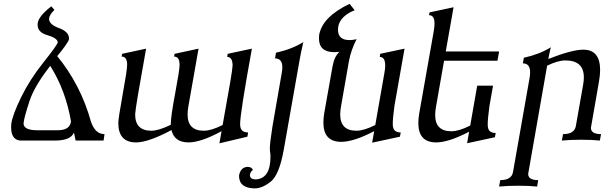

<svg xmlns="http://www.w3.org/2000/svg" viewBox="-20 -746 3259 1019"><path d="M286.6 -54.7Q350.6 -54.7 356.9 -101.6Q327.6 -269 246.6 -396.5Q163.1 -289.6 136.7 -210Q107.4 -121.1 105 -91.3Q105 -54.7 178.2 -54.7ZM529.8 0H381.3L372.6 -42.5Q356 -1.5 276.4 0H86.9Q39.1 -4.9 39.1 -70.3L40 -89.4Q46.4 -135.7 91.8 -229.2Q137.2 -322.8 210.4 -414.6Q283.7 -506.3 286.6 -521.5Q285.2 -543.9 229.5 -560.1Q179.7 -574.7 179.7 -614.3L180.2 -623.5Q185.5 -660.6 252.4 -712.4L269 -693.4Q242.7 -669.4 240.2 -646.5Q240.2 -616.2 293.2 -596.9Q346.2 -577.6 346.2 -542L345.7 -534.7Q335 -510.3 283.7 -448.2Q408.2 -295.9 462.4 -101.6Q484.4 -34.2 534.7 -34.2Z M1144.5 14.6 1155.8 -49.8Q1046.4 9.8 980.5 9.8Q905.3 9.8 890.1 -55.7Q767.1 9.8 702.1 9.8Q607.9 9.8 607.9 -93.3Q607.9 -117.7 631.3 -246.3Q654.8 -375 654.8 -401.9Q654.8 -445.8 625.5 -445.8L628.4 -460.4L755.4 -487.8Q697.3 -167 697.3 -138.7Q697.3 -52.2 783.2 -52.2Q821.3 -52.2 886.2 -83.5Q886.2 -126.5 909.7 -250.7Q933.1 -375 933.1 -401.9Q933.1 -445.8 903.8 -445.8L906.7 -460.4L1033.7 -487.8L979.5 -179.7Q975.6 -157.2 975.6 -138.7Q975.6 -52.2 1061.5 -52.2Q1101.6 -52.2 1161.6 -82.5Q1214.4 -371.6 1214.4 -397.9Q1214.4 -443.4 1186 -443.8L1188.5 -460.4L1316.9 -487.8Q1254.4 -144 1254.4 -87.9Q1254.4 -64.5 1264.4 -54Q1274.4 -43.5 1296.9 -43L1293 -20.5Z M1331.1 253.9Q1248.5 252.4 1248.5 186.5Q1256.3 141.6 1293.9 139.6Q1315.4 139.6 1322.3 155.8Q1309.6 163.6 1306.2 182.6Q1306.2 206.1 1339.4 206.1Q1415.5 200.2 1415.5 85.4Q1415.5 69.8 1413.1 58.1Q1412.1 53.2 1412.1 44.4Q1412.1 12.2 1425.8 -73.7L1475.6 -360.4Q1478.5 -376.5 1478.5 -388.7Q1478.5 -436 1439.5 -436L1444.8 -466.3Q1529.3 -484.9 1589.8 -522.5Q1576.2 -463.4 1570.8 -431.6L1486.3 46.9Q1462.4 181.6 1417.2 217.8Q1372.1 253.9 1331.1 253.9Z M1955.1 11.2 1965.8 -49.8Q1856.9 6.8 1791 6.8Q1696.3 6.8 1696.3 -95.7Q1696.3 -119.1 1701.2 -147.9L1744.6 -392.1Q1753.9 -446.3 1781.7 -471.2Q1767.6 -469.2 1754.9 -469.2Q1672.9 -469.2 1672.9 -542L1673.8 -560.5Q1690.9 -656.7 1835.4 -725.6L1862.3 -691.9Q1784.7 -660.2 1774.9 -603.5L1773.9 -587.4Q1773.9 -533.2 1835.9 -533.2Q1852.1 -533.2 1872.6 -538.1Q1842.3 -479.5 1831.5 -419.4L1789.6 -179.7Q1785.6 -157.2 1785.6 -138.7Q1785.6 -52.2 1871.6 -52.2Q1911.6 -52.2 1971.7 -82.5L2020 -357.9Q2024.4 -381.3 2024.4 -398.4Q2024.4 -443.4 1995.6 -443.8L1998 -460.4L2127 -487.8L2073.7 -186Q2064.5 -119.6 2064.5 -87.9Q2064.5 -64.5 2074.5 -54Q2084.5 -43.5 2106.9 -43L2102.5 -20.5Z M2459 14.2 2469.7 -46.9Q2360.8 9.8 2294.9 9.8Q2200.2 9.8 2200.2 -92.8Q2200.2 -116.2 2205.1 -145L2282.2 -581.5Q2286.1 -604.5 2286.1 -621.6Q2286.1 -665.5 2256.8 -665.5L2259.8 -680.2L2387.2 -707.5L2345.7 -472.7H2628.9L2620.1 -423.8H2336.9L2293.5 -176.8Q2289.6 -154.3 2289.6 -135.7Q2289.6 -49.3 2375.5 -49.3Q2415.5 -49.3 2475.6 -79.6L2512.7 -291.5H2596.7L2577.6 -183.1Q2568.4 -116.7 2568.4 -85Q2568.4 -61.5 2578.4 -51Q2588.4 -40.5 2610.8 -40L2606.4 -17.6Z M2830.6 244.1Q2791 239.7 2731.9 239.7Q2672.9 239.7 2628.9 244.1L2634.8 210Q2694.8 210 2702.6 167.5L2791 -334.5Q2793.5 -350.1 2793.5 -362.3Q2793.5 -409.7 2754.9 -409.7L2760.3 -439.5Q2843.8 -458 2903.3 -495.1Q2892.6 -448.7 2890.1 -433.1Q3016.1 -482.4 3075.7 -482.4Q3165 -482.4 3165 -374.5Q3165 -346.7 3158.7 -311.5Q3117.2 -76.7 3116.2 -67.9Q3116.2 -34.2 3169.9 -34.2L3163.6 0Q3124 -4.4 3064.9 -4.4Q3005.9 -4.4 2961.9 0L2968.3 -34.2Q3028.3 -34.2 3036.1 -76.7L3075.2 -298.3Q3078.6 -318.8 3078.6 -335.9Q3078.6 -425.3 2980.5 -425.3Q2941.4 -425.3 2883.8 -397.5Q2784.2 167.5 2783.2 176.8Q2783.2 210 2836.4 210Z"/></svg>

Font: Kelvinch
Style: Italic
Weight: 400
Italic angle: -10°
Designer: Paul James Miller
Foundry: High-Logic / Made with FontCreator
Version: Version 3.40;July 22, 2017;FontCreator 11.0.0.2388 64-bit